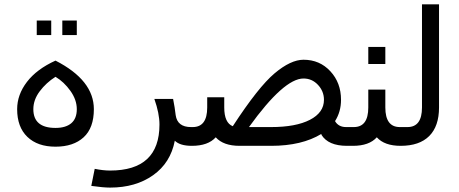

<svg xmlns="http://www.w3.org/2000/svg" viewBox="-20 -684 2102 880"><path d="M234.4 -406.2Q410.2 -316.4 410.2 -183.6Q410.2 -97.7 363.3 -54.7Q316.4 -11.7 234.4 -11.7Q152.3 -11.7 105.5 -56.6Q58.6 -101.6 58.6 -183.6Q58.6 -250 103.5 -308.6Q148.4 -367.2 234.4 -406.2ZM332 -183.6Q332 -226.6 302.7 -267.6Q273.4 -308.6 234.4 -332Q191.4 -304.7 162.1 -265.6Q132.8 -226.6 132.8 -183.6Q132.8 -97.7 234.4 -97.7Q281.2 -97.7 306.6 -119.1Q332 -140.6 332 -183.6ZM332 -523.4H265.6V-589.8H332ZM214.8 -523.4H148.4V-589.8H214.8Z M859.4 -15.6Q804.7 -15.6 781.2 -39.1Q761.7 62.5 681.6 119.1Q601.6 175.8 484.4 175.8Q453.1 175.8 398.4 168L414.1 89.8Q453.1 97.7 484.4 97.7Q710.9 97.7 710.9 -113.3Q710.9 -164.1 687.5 -230.5H773.4Q781.2 -191.4 785.2 -156.2Q793 -101.6 855.5 -101.6H859.4Z M1601.6 -15.6H1570.3Q1484.4 -15.6 1453.1 -66.4V-70.3Q1363.3 -15.6 1222.7 -15.6H1078.1Q1003.9 -15.6 968.8 -54.7Q933.6 -15.6 859.4 -15.6V-101.6H863.3Q929.7 -101.6 929.7 -191.4V-238.3H1007.8V-191.4Q1007.8 -121.1 1046.9 -105.5Q1164.1 -285.2 1238.3 -347.7Q1312.5 -410.2 1371.1 -410.2Q1445.3 -410.2 1494.1 -357.4Q1543 -304.7 1543 -226.6Q1543 -171.9 1515.6 -128.9Q1531.2 -101.6 1566.4 -101.6H1601.6ZM1121.1 -101.6H1222.7Q1335.9 -101.6 1400.4 -134.8Q1464.8 -168 1464.8 -226.6Q1464.8 -265.6 1437.5 -294.9Q1410.2 -324.2 1371.1 -324.2Q1281.2 -324.2 1121.1 -101.6Z M1816.4 -15.6Q1742.2 -15.6 1707 -54.7Q1671.9 -15.6 1597.7 -15.6V-101.6H1601.6Q1668 -101.6 1668 -191.4V-273.4H1746.1V-191.4Q1746.1 -101.6 1812.5 -101.6H1816.4ZM1746.1 -390.6H1668V-468.8H1746.1Z M1992.2 -191.4Q1992.2 -105.5 1947.3 -60.5Q1902.3 -15.6 1816.4 -15.6V-101.6H1847.7Q1914.1 -101.6 1914.1 -191.4V-664.1H1992.2Z"/></svg>

Font: 和音 by 宁静之雨，公众号njzyshare
Style: Regular
Weight: 400
Designer: Steve Matteson
Foundry: Ascender Corporation
Version: Version 6.00;June 8, 2018;FontCreator 11.0.0.2388 32-bit